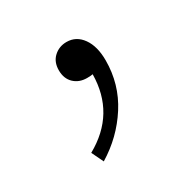

<svg xmlns="http://www.w3.org/2000/svg" viewBox="-72 -144 375 379"><g transform="rotate(-30 115.5 45.5)"><path d="M66 166 53 139Q132 95 133 6Q129 7 120 7Q102 7 90.5 -4Q79 -15 79 -34Q79 -53 91 -64Q103 -75 120 -75Q142 -75 155.5 -56Q169 -37 169 -5Q169 49 140.5 93.5Q112 138 66 166Z"/></g></svg>

Font: Noto Sans Korean Thin
Style: Regular
Weight: 250
Designer: Ryoko NISHIZUKA  (kana & ideographs); Paul D. Hunt (Latin, Greek & Cyrillic); Wenlong ZHANG  (bopomofo); Sandoll Communi
Foundry: Adobe Systems Incorporated
Version: Version 1.0001;PS 1;hotconv 1.0.78;makeotf.lib2.5.61930